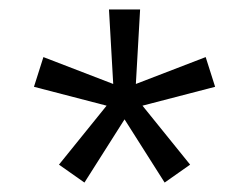

<svg xmlns="http://www.w3.org/2000/svg" viewBox="-20 -688 528 407"><path d="M244 -435 159 -301 105 -339 206 -464 52 -504 72 -567 220 -510 211 -668H277L268 -510L416 -567L436 -504L282 -464L383 -339L329 -301Z"/></svg>

Font: Celebes
Style: Regular
Weight: 400
Designer: Anugrah Pasau
Foundry: Lafontype
Version: Version 1.000; ttfautohint (v1.8.4)